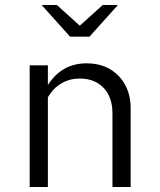

<svg xmlns="http://www.w3.org/2000/svg" viewBox="-20 -750 640 770"><path d="M99 0V-488H172V-409Q227.6 -496 327 -496Q380.2 -496 419.6 -473.5Q459 -451 481.5 -410.3Q504 -369.6 504 -316V0H431V-295Q431 -360.4 395.3 -397.7Q359.5 -435 300 -435Q259.7 -435 226.9 -416Q194 -397 172 -360V0ZM261 -603 147 -730H208L300 -647L392 -730H453L339 -603Z"/></svg>

Font: Red Hat Mono
Style: Regular
Weight: 300
Monospace: yes
Designer: Pentagram, MCKL
Foundry: Pentagram, MCKL
Version: Version 1.023